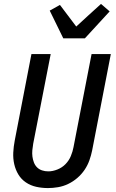

<svg xmlns="http://www.w3.org/2000/svg" viewBox="-20 -945 590 977"><path d="M224 12Q193 12 164 5.5Q135 -1 111.5 -17Q88 -33 73.5 -57Q59 -81 52.5 -109.5Q46 -138 47.5 -168.5Q49 -199 55 -230L140 -670H238L149 -214Q146 -197 144.5 -180.5Q143 -164 145 -148.5Q147 -133 152.5 -118.5Q158 -104 168.5 -93.5Q179 -83 194 -78Q209 -73 226 -73Q248 -73 272 -82.5Q296 -92 313.5 -110Q331 -128 340.5 -151Q350 -174 354 -196L446 -670H544L449 -180Q444 -155 435 -129.5Q426 -104 410.5 -81Q395 -58 373.5 -39.5Q352 -21 327 -9Q302 3 275.5 7.5Q249 12 224 12ZM302 -750 233 -891 285 -920 368 -810 430 -867 494 -925 538 -887 412 -750Z"/></svg>

Font: Lode Dark Term
Style: Bold Italic
Weight: 700
Italic angle: -11°
Monospace: yes
Designer: Belleve Invis
Foundry: Belleve Invis
Version: Version 29.2.0